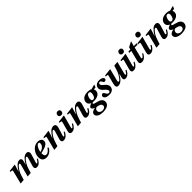

<svg xmlns="http://www.w3.org/2000/svg" viewBox="640 -3043 5607 5607"><g transform="rotate(-45 3444.0 -239.0)"><path d="M81 12 182 -391Q192 -431 167 -434L109 -440L116 -473L344 -502L349 -496L285 -283H290Q340 -378 405.5 -440Q471 -502 535 -502Q640 -502 596 -356L575 -284L580 -283Q631 -380 695.5 -441Q760 -502 830 -502Q886 -502 904 -459Q922 -416 901 -357L828 -115Q812 -68 838 -68Q855 -68 879 -97.5Q903 -127 925 -166L952 -148Q875 12 754 12Q709 12 690.5 -19Q672 -50 687 -107L763 -364Q780 -422 745 -422Q712 -422 658.5 -350Q605 -278 578 -214Q541 -122 508 0L370 12L475 -374Q482 -400 477.5 -411Q473 -422 455 -422Q422 -422 368 -349Q314 -276 288 -212Q256 -132 219 0Z M987 -161Q987 -286 1068 -388Q1159 -502 1298 -502Q1363 -502 1404.5 -470Q1446 -438 1446 -386Q1446 -328 1400 -286Q1331 -225 1136 -187V-163Q1136 -117 1154.5 -85.5Q1173 -54 1214 -54Q1257 -54 1294 -84Q1331 -114 1374 -176L1404 -152Q1313 12 1150 12Q1120 12 1093.5 4Q1067 -4 1042 -22.5Q1017 -41 1002 -76.5Q987 -112 987 -161ZM1140 -232Q1224 -249 1271 -299.5Q1318 -350 1318 -412Q1318 -456 1281 -456Q1237 -456 1194 -387Q1151 -318 1140 -232Z M1470 12 1573 -391Q1585 -431 1558 -434L1498 -440L1506 -473L1739 -502L1744 -497L1676 -280H1682Q1734 -377 1800 -439.5Q1866 -502 1938 -502Q1978 -502 1999.5 -482Q2021 -462 2022 -429.5Q2023 -397 2013 -357L1938 -115Q1924 -68 1949 -68Q1966 -68 1990 -97.5Q2014 -127 2035 -166L2064 -148Q1986 12 1863 12Q1816 12 1797.5 -19Q1779 -50 1795 -107L1871 -363Q1889 -422 1851 -422Q1818 -422 1763.5 -349.5Q1709 -277 1683 -213Q1643 -111 1611 0Z M2133 -107 2210 -392Q2220 -431 2193 -434L2135 -440L2143 -473L2373 -502L2379 -496L2276 -115Q2263 -68 2287 -68Q2303 -68 2327 -97.5Q2351 -127 2373 -166L2403 -149Q2323 12 2203 12Q2101 12 2133 -107ZM2250 -632Q2250 -667 2272.5 -693.5Q2295 -720 2337 -720Q2372 -720 2394.5 -701Q2417 -682 2417 -647Q2417 -606 2393.5 -582.5Q2370 -559 2331 -559Q2295 -559 2272.5 -579Q2250 -599 2250 -632Z M2444 12 2547 -391Q2559 -431 2532 -434L2472 -440L2480 -473L2713 -502L2718 -497L2650 -280H2656Q2708 -377 2774 -439.5Q2840 -502 2912 -502Q2952 -502 2973.5 -482Q2995 -462 2996 -429.5Q2997 -397 2987 -357L2912 -115Q2898 -68 2923 -68Q2940 -68 2964 -97.5Q2988 -127 3009 -166L3038 -148Q2960 12 2837 12Q2790 12 2771.5 -19Q2753 -50 2769 -107L2845 -363Q2863 -422 2825 -422Q2792 -422 2737.5 -349.5Q2683 -277 2657 -213Q2617 -111 2585 0Z M3020 105Q3020 50 3067.5 20Q3115 -10 3178 -18V-20Q3135 -33 3111 -54.5Q3087 -76 3087 -100Q3087 -143 3161 -174Q3173 -179 3201 -189V-191Q3164 -203 3135 -234Q3106 -265 3105 -313Q3104 -345 3116 -375.5Q3128 -406 3155 -435.5Q3182 -465 3233.5 -483.5Q3285 -502 3354 -502Q3435 -502 3493 -472L3637 -512L3643 -503L3612 -428L3536 -416Q3553 -390 3553 -352Q3553 -271 3487 -224.5Q3421 -178 3314 -177Q3279 -177 3254 -179Q3222 -168 3222 -147Q3223 -131 3246 -121.5Q3269 -112 3344 -94Q3524 -52 3524 70Q3524 155 3453.5 198.5Q3383 242 3259 242Q3152 242 3087 204Q3022 166 3020 105ZM3157 93Q3158 142 3194.5 169Q3231 196 3283 196Q3328 196 3363 172.5Q3398 149 3397 105Q3396 78 3380 57.5Q3364 37 3334.5 26Q3305 15 3284 10Q3263 5 3232 0Q3207 4 3182 27.5Q3157 51 3157 93ZM3257 -291Q3257 -260 3271.5 -241.5Q3286 -223 3315 -223Q3358 -223 3386 -271Q3417 -325 3417 -395Q3416 -428 3398.5 -442Q3381 -456 3358 -456Q3313 -456 3285 -403Q3257 -350 3257 -291Z M3566 -89Q3566 -116 3587.5 -137Q3609 -158 3632 -158Q3661 -158 3676 -128Q3702 -75 3724.5 -54.5Q3747 -34 3772 -34Q3795 -34 3809.5 -48.5Q3824 -63 3824 -86Q3821 -135 3738 -202Q3651 -272 3648 -340Q3645 -407 3694 -454.5Q3743 -502 3830 -502Q3907 -502 3947.5 -473.5Q3988 -445 3988 -415Q3988 -387 3967 -371.5Q3946 -356 3922 -356Q3896 -356 3883 -382Q3862 -422 3845.5 -439Q3829 -456 3809 -456Q3789 -456 3775 -441.5Q3761 -427 3762 -404Q3763 -377 3783 -352.5Q3803 -328 3847 -295Q3938 -226 3938 -145Q3938 -77 3890.5 -32.5Q3843 12 3746 12Q3660 12 3613 -19.5Q3566 -51 3566 -89Z M4047 -443 4055 -476 4286 -502 4291 -497 4197 -128Q4181 -68 4216 -68Q4249 -68 4299.5 -139.5Q4350 -211 4381 -285Q4406 -341 4448 -490L4590 -502L4489 -115Q4475 -68 4501 -68Q4530 -68 4587 -166L4616 -148Q4537 12 4417 12Q4376 12 4358 -17Q4340 -46 4353 -96L4384 -210H4380Q4259 12 4121 12Q4016 12 4054 -133L4121 -391Q4133 -434 4106 -437Z M4680 -107 4757 -392Q4767 -431 4740 -434L4682 -440L4690 -473L4920 -502L4926 -496L4823 -115Q4810 -68 4834 -68Q4850 -68 4874 -97.5Q4898 -127 4920 -166L4950 -149Q4870 12 4750 12Q4648 12 4680 -107ZM4797 -632Q4797 -667 4819.5 -693.5Q4842 -720 4884 -720Q4919 -720 4941.5 -701Q4964 -682 4964 -647Q4964 -606 4940.5 -582.5Q4917 -559 4878 -559Q4842 -559 4819.5 -579Q4797 -599 4797 -632Z M5020 -111 5104 -442H5021L5033 -490H5114L5134 -564L5285 -641L5298 -633L5254 -490H5374L5362 -442H5244L5162 -111Q5152 -68 5176 -68Q5216 -68 5275 -166L5303 -147Q5219 12 5092 12Q5046 12 5025 -18.5Q5004 -49 5020 -111Z M5378 -107 5455 -392Q5465 -431 5438 -434L5380 -440L5388 -473L5618 -502L5624 -496L5521 -115Q5508 -68 5532 -68Q5548 -68 5572 -97.5Q5596 -127 5618 -166L5648 -149Q5568 12 5448 12Q5346 12 5378 -107ZM5495 -632Q5495 -667 5517.5 -693.5Q5540 -720 5582 -720Q5617 -720 5639.5 -701Q5662 -682 5662 -647Q5662 -606 5638.5 -582.5Q5615 -559 5576 -559Q5540 -559 5517.5 -579Q5495 -599 5495 -632Z M5689 12 5792 -391Q5804 -431 5777 -434L5717 -440L5725 -473L5958 -502L5963 -497L5895 -280H5901Q5953 -377 6019 -439.5Q6085 -502 6157 -502Q6197 -502 6218.5 -482Q6240 -462 6241 -429.5Q6242 -397 6232 -357L6157 -115Q6143 -68 6168 -68Q6185 -68 6209 -97.5Q6233 -127 6254 -166L6283 -148Q6205 12 6082 12Q6035 12 6016.5 -19Q5998 -50 6014 -107L6090 -363Q6108 -422 6070 -422Q6037 -422 5982.5 -349.5Q5928 -277 5902 -213Q5862 -111 5830 0Z M6265 105Q6265 50 6312.5 20Q6360 -10 6423 -18V-20Q6380 -33 6356 -54.5Q6332 -76 6332 -100Q6332 -143 6406 -174Q6418 -179 6446 -189V-191Q6409 -203 6380 -234Q6351 -265 6350 -313Q6349 -345 6361 -375.5Q6373 -406 6400 -435.5Q6427 -465 6478.5 -483.5Q6530 -502 6599 -502Q6680 -502 6738 -472L6882 -512L6888 -503L6857 -428L6781 -416Q6798 -390 6798 -352Q6798 -271 6732 -224.5Q6666 -178 6559 -177Q6524 -177 6499 -179Q6467 -168 6467 -147Q6468 -131 6491 -121.5Q6514 -112 6589 -94Q6769 -52 6769 70Q6769 155 6698.5 198.5Q6628 242 6504 242Q6397 242 6332 204Q6267 166 6265 105ZM6402 93Q6403 142 6439.5 169Q6476 196 6528 196Q6573 196 6608 172.5Q6643 149 6642 105Q6641 78 6625 57.5Q6609 37 6579.5 26Q6550 15 6529 10Q6508 5 6477 0Q6452 4 6427 27.5Q6402 51 6402 93ZM6502 -291Q6502 -260 6516.5 -241.5Q6531 -223 6560 -223Q6603 -223 6631 -271Q6662 -325 6662 -395Q6661 -428 6643.5 -442Q6626 -456 6603 -456Q6558 -456 6530 -403Q6502 -350 6502 -291Z"/></g></svg>

Font: Heuristica
Style: Bold Italic
Weight: 700
Italic angle: -13°
Version: Version 1.0.2